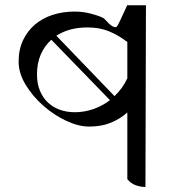

<svg xmlns="http://www.w3.org/2000/svg" viewBox="-20 -632 720 763"><path d="M558 111Q538 111 519 104Q500 97 486 80V-185Q458 -160 421 -144.5Q384 -129 334 -129Q292 -129 243 -152Q194 -175 152 -212Q110 -249 82 -295Q54 -341 54 -387Q54 -435 71.5 -472Q89 -509 119 -534.5Q149 -560 189.5 -573Q230 -586 276 -586Q310 -586 340 -578Q389 -565 396 -556Q431 -516 444 -526Q448 -528 486 -612L484 -611H560ZM277 -186Q315 -186 351 -198.5Q387 -211 417 -234L184 -474Q157 -450 142 -415.5Q127 -381 127 -336Q127 -300 138.5 -272Q150 -244 170 -225Q190 -206 217.5 -196Q245 -186 277 -186ZM486 -465Q451 -492 413.5 -507.5Q376 -523 327 -523Q255 -523 204 -490L435 -250Q451 -265 464 -283Q477 -301 486 -321Z"/></svg>

Font: ugurmukhi15
Style: Book
Weight: 400
Designer: Jelle Bosma - Monotype Design Team
Foundry: Monotype Imaging Inc.
Version: Version 2.003